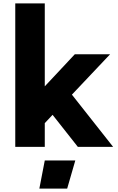

<svg xmlns="http://www.w3.org/2000/svg" viewBox="-20 -866 697 1132"><path d="M70 0ZM290 -189 244 -140V0H70V-846H244V-357L421 -546H629L404 -308L647 0H439ZM244 80H424L376 246H212Z"/></svg>

Font: Biryani Black
Style: Regular
Weight: 900
Designer: Dan Reynolds and Mathieu Reguer
Foundry: Dan Reynolds and Mathieu Reguer
Version: Version 1.004; ttfautohint (v1.1) -l 5 -r 5 -G 72 -x 0 -D la